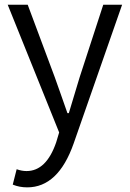

<svg xmlns="http://www.w3.org/2000/svg" viewBox="-20 -560 552 816"><path d="M95.7 236.3Q62.5 236.3 34.2 224.6L50.8 159.2Q72.3 167 92.8 167Q176.8 167 218.8 44.9L231.4 2.9L12.7 -540H97.7L212.9 -231.4Q217.8 -217.8 237.3 -162.6Q256.8 -107.4 266.6 -79.1H272.5Q313.5 -215.8 318.4 -231.4L418.9 -540H499L293 49.8Q227.5 236.3 95.7 236.3Z"/></svg>

Font: Gen Shin Gothic Normal
Style: Regular
Weight: 300
Designer: [Source Han Sans]
Ryoko NISHIZUKA  (kana & ideographs); Paul D. Hunt (Latin, Greek & Cyrillic); Wenlong ZHANG  (bopomofo
Version: Version 1.002.20150607